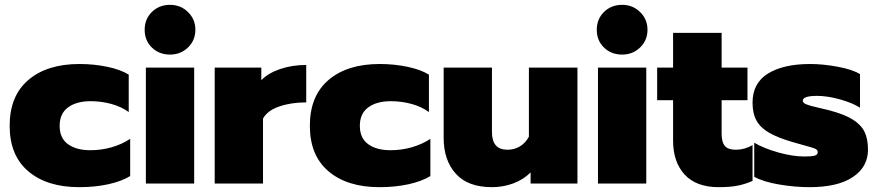

<svg xmlns="http://www.w3.org/2000/svg" viewBox="-20 -760 3634 795"><path d="M20 -239Q20 -363 97.5 -429Q175 -495 309 -495Q369 -495 424 -483.5Q479 -472 513 -451V-296Q483 -318 441.5 -329.5Q400 -341 355 -341Q297 -341 262 -315.5Q227 -290 227 -239Q227 -188 261.5 -163Q296 -138 354 -138Q399 -138 441.5 -150Q484 -162 519 -185V-31Q483 -9 428 3Q373 15 308 15Q175 15 97.5 -50.5Q20 -116 20 -239Z M579 -637Q579 -681 609 -710.5Q639 -740 684 -740Q728 -740 758.5 -710Q789 -680 789 -637Q789 -593 758.5 -563.5Q728 -534 684 -534Q639 -534 609 -563Q579 -592 579 -637ZM584 -480H784V0H584Z M869 -480H1062V-428Q1090 -457 1139.5 -474Q1189 -491 1248 -491V-336Q1185 -336 1136 -319Q1087 -302 1069 -269V0H869Z M1263 -239Q1263 -363 1340.5 -429Q1418 -495 1552 -495Q1612 -495 1667 -483.5Q1722 -472 1756 -451V-296Q1726 -318 1684.5 -329.5Q1643 -341 1598 -341Q1540 -341 1505 -315.5Q1470 -290 1470 -239Q1470 -188 1504.5 -163Q1539 -138 1597 -138Q1642 -138 1684.5 -150Q1727 -162 1762 -185V-31Q1726 -9 1671 3Q1616 15 1551 15Q1418 15 1340.5 -50.5Q1263 -116 1263 -239Z M1817 -189V-480H2017V-213Q2017 -140 2081 -140Q2110 -140 2133 -154Q2156 -168 2170 -194V-480H2371V0H2177V-46Q2147 -16 2105 -0.5Q2063 15 2017 15Q1917 15 1867 -41Q1817 -97 1817 -189Z M2451 -637Q2451 -681 2481 -710.5Q2511 -740 2556 -740Q2600 -740 2630.5 -710Q2661 -680 2661 -637Q2661 -593 2630.5 -563.5Q2600 -534 2556 -534Q2511 -534 2481 -563Q2451 -592 2451 -637ZM2456 -480H2656V0H2456Z M2767 -178V-345H2701V-480H2767V-624H2968V-480H3075V-345H2968V-207Q2968 -171 2981.5 -155.5Q2995 -140 3027 -140Q3063 -140 3096 -159V-11Q3067 2 3035.5 8.5Q3004 15 2956 15Q2863 15 2815 -37Q2767 -89 2767 -178Z M3103 -28V-169Q3144 -145 3203.5 -128.5Q3263 -112 3311 -112Q3340 -112 3353 -115.5Q3366 -119 3366 -130Q3366 -140 3353.5 -145Q3341 -150 3307 -159L3261 -172Q3200 -190 3164.5 -210.5Q3129 -231 3112.5 -260.5Q3096 -290 3096 -335Q3096 -416 3160 -455.5Q3224 -495 3335 -495Q3388 -495 3449.5 -483.5Q3511 -472 3541 -453V-314Q3510 -334 3458 -348.5Q3406 -363 3363 -363Q3304 -363 3304 -343Q3304 -334 3318.5 -328Q3333 -322 3369 -314L3411 -304Q3476 -287 3511 -265Q3546 -243 3560 -213.5Q3574 -184 3574 -140Q3574 -69 3511.5 -27Q3449 15 3332 15Q3272 15 3206.5 4Q3141 -7 3103 -28Z"/></svg>

Font: Prompt ExtraBold
Style: Regular
Weight: 800
Designer: Katatrad Team
Foundry: CadsonDemak
Version: Version 1.000